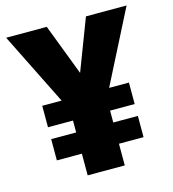

<svg xmlns="http://www.w3.org/2000/svg" viewBox="-107 -802 800 890"><g transform="rotate(-15 293.0 -357.0)"><path d="M293 -468 387 -714H582L405 -366H500V-263H382V-206H500V-104H382V0H204V-104H84V-206H204V-263H84V-366H177L4 -714H199Z"/></g></svg>

Font: Noto Sans Symbols Black
Style: Regular
Weight: 900
Version: Version 2.002